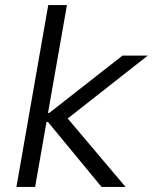

<svg xmlns="http://www.w3.org/2000/svg" viewBox="-20 -740 605 760"><path d="M119 0 164 -257H170L382 0H477L248 -271L565 -520H465L175 -293H170L245 -720H171L45 0Z"/></svg>

Font: Fixel Display 20240404
Style: Italic
Weight: 400
Italic angle: -10°
Designer: AlfaBravo + MacPaw
Foundry: Kyrylo Tkachov, Marchela Mozhyna, Serhii Makarenko, Maria Weinstein, Zakhar Kryvoshyya
Version: Version 1.211;Glyphs 3.2 (3225)